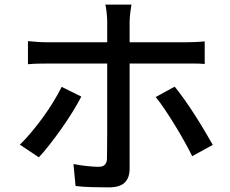

<svg xmlns="http://www.w3.org/2000/svg" viewBox="-20 -777 996 831"><path d="M188 -502Q166 -502 143.5 -501.5Q121 -501 101 -499V-599Q122 -597 143.5 -595.5Q165 -594 187 -594H444V-683Q444 -700 441.5 -723Q439 -746 436 -757H549Q547 -747 544 -723Q541 -699 541 -682V-594H781Q800 -594 823.5 -595Q847 -596 866 -598V-500Q845 -502 822.5 -502Q800 -502 782 -502H541V-47Q541 -7 519.5 13.5Q498 34 451 34Q417 34 378 33Q339 32 307 28L298 -67Q329 -61 358.5 -58Q388 -55 407 -55Q443 -55 443 -92Q443 -103 443.5 -134.5Q444 -166 444 -207Q444 -248 444 -294.5Q444 -341 444 -382.5Q444 -424 444 -455Q444 -486 444 -498V-502ZM66 -151Q90 -174 115.5 -204.5Q141 -235 165.5 -268.5Q190 -302 211 -336.5Q232 -371 247 -401L332 -359Q316 -328 293 -291Q270 -254 244.5 -218Q219 -182 193.5 -149.5Q168 -117 148 -96ZM736 -402Q755 -379 778 -346.5Q801 -314 823.5 -279Q846 -244 866 -210Q886 -176 901 -150L812 -101Q797 -131 777.5 -166Q758 -201 736.5 -236Q715 -271 693.5 -303Q672 -335 654 -357Z"/></svg>

Font: Kinto Sans Med
Style: Regular
Weight: 500
Designer: Authors: Ryoko NISHIZUKA  (kana & ideographs); Paul D. Hunt (Latin, Greek & Cyrillic); Wenlong ZHANG  (bopomofo); Sandol
Foundry: Adobe Systems Incorporated, ookami Inc.
Version: Version 0.001